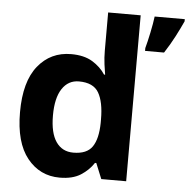

<svg xmlns="http://www.w3.org/2000/svg" viewBox="-54 -813 865 876"><g transform="rotate(5 378.5 -375.0)"><path d="M251 10Q160 10 102.5 -61.5Q45 -133 45 -272Q45 -412 103 -484Q161 -556 255 -556Q314 -556 352 -533Q390 -510 412 -476H417Q414 -492 410 -522.5Q406 -553 406 -585V-760H555V0H441L412 -71H406Q384 -37 347 -13.5Q310 10 251 10ZM303 -109Q365 -109 390 -145.5Q415 -182 416 -255V-271Q416 -351 391.5 -393Q367 -435 301 -435Q252 -435 224 -392.5Q196 -350 196 -270Q196 -190 224 -149.5Q252 -109 303 -109ZM757 -760V-750Q742 -717 722 -678.5Q702 -640 676 -600H589V-613Q597 -642 606 -685Q615 -728 619 -760Z"/></g></svg>

Font: Noto IKEA Arabic
Style: Bold
Weight: 700
Designer: Monotype Design Team
Foundry: Monotype Imaging Inc.
Version: Version 1.200